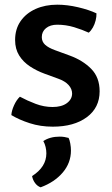

<svg xmlns="http://www.w3.org/2000/svg" viewBox="-20 -528 478 820"><path d="M28.5 -36.5Q29.5 -55 40 -78.2Q50.5 -101.5 65 -115Q96.5 -98 132.2 -84.5Q168 -71 204.5 -71Q243 -71 265.2 -87.2Q287.5 -103.5 288 -128Q288 -148 273 -164.8Q258 -181.5 228.5 -192L171 -213Q136.5 -225.5 107.8 -244.5Q79 -263.5 61.8 -291.2Q44.5 -319 44.5 -357Q44.5 -404 68 -437.8Q91.5 -471.5 132.2 -489.8Q173 -508 224.5 -508Q267 -508 313.8 -497Q360.5 -486 392 -471Q392.5 -457 388.5 -440.8Q384.5 -424.5 376.8 -410.8Q369 -397 359 -388.5Q332 -401 296.8 -411.8Q261.5 -422.5 224.5 -422.5Q194.5 -422.5 176.5 -407.8Q158.5 -393 158.5 -369.5Q158.5 -350 172.5 -337Q186.5 -324 215.5 -313.5L277 -291Q333.5 -270.5 369.5 -234Q405.5 -197.5 405.5 -138Q405.5 -68 350.8 -27.5Q296 13 205.5 13Q152.5 13 107 -1.8Q61.5 -16.5 28.5 -36.5ZM273 61Q277.5 70 280.2 85.2Q283 100.5 283 115Q283 167.5 248 208.8Q213 250 153.5 272Q139.5 267 129.8 253.8Q120 240.5 117 224Q178 185 178 127Q178 114 174.8 100Q171.5 86 165 74.5Q193.5 55.5 235 55.5Q245 55.5 254.8 57Q264.5 58.5 273 61Z"/></svg>

Font: Signika Light Medium
Style: Regular
Weight: 500
Version: Version 2.003;gftools[0.9.32]